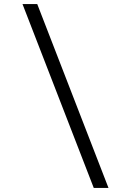

<svg xmlns="http://www.w3.org/2000/svg" viewBox="-20 -780 640 938"><path d="M438 138 90 -760H162L510 138Z"/></svg>

Font: iA Writer Duo V
Style: Regular
Weight: 400
Designer: Mike Abbink, Paul van der Laan, Pieter van Rosmalen, Oliver Reichenstein
Foundry: Information Architects Inc.
Version: Version 2.000